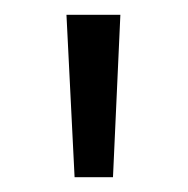

<svg xmlns="http://www.w3.org/2000/svg" viewBox="-20 -770 254 260"><path d="M81 -530 70 -750H143L133 -530Z"/></svg>

Font: Rosa Sans Light
Style: Regular
Weight: 300
Designer: Pentagram / MCKL
Foundry: Pentagram / MCKL
Version: Version 1.005;September 16, 2019;FontCreator 11.5.0.2425 64-